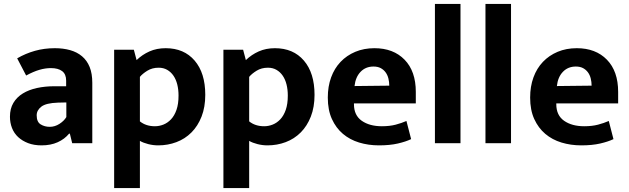

<svg xmlns="http://www.w3.org/2000/svg" viewBox="-20 -734 3222 984"><path d="M68 -435Q111 -460 159 -473.5Q207 -487 261 -487Q304 -487 339.5 -477Q375 -467 400.5 -445.5Q426 -424 439.5 -390.5Q453 -357 453 -310V0H350L338 -49H334Q311 -21 275.5 -5Q240 11 193 11Q154 11 124 -0.5Q94 -12 73 -31.5Q52 -51 41.5 -78Q31 -105 31 -136Q31 -177 48.5 -206.5Q66 -236 97 -255Q128 -274 169.5 -283Q211 -292 259 -292H319V-321Q319 -354 298.5 -369.5Q278 -385 241 -385Q212 -385 181.5 -376Q151 -367 114 -347ZM320 -209 277 -208Q216 -206 192 -187.5Q168 -169 168 -143Q168 -109 188.5 -96.5Q209 -84 235 -84Q261 -84 284.5 -99Q308 -114 320 -134Z M791 11Q765 11 739.5 4.5Q714 -2 697 -12V230H565V-479H666L680 -426Q709 -454 746 -470.5Q783 -487 829 -487Q923 -487 977.5 -423.5Q1032 -360 1032 -248Q1032 -185 1013 -136.5Q994 -88 961 -55Q928 -22 884 -5.5Q840 11 791 11ZM793 -387Q760 -387 735 -371.5Q710 -356 697 -340V-112Q728 -87 774 -87Q796 -87 817.5 -95.5Q839 -104 856.5 -122.5Q874 -141 884.5 -171Q895 -201 895 -244Q895 -275 888.5 -301Q882 -327 869 -346Q856 -365 837 -376Q818 -387 793 -387Z M1351 11Q1325 11 1299.5 4.5Q1274 -2 1257 -12V230H1125V-479H1226L1240 -426Q1269 -454 1306 -470.5Q1343 -487 1389 -487Q1483 -487 1537.5 -423.5Q1592 -360 1592 -248Q1592 -185 1573 -136.5Q1554 -88 1521 -55Q1488 -22 1444 -5.5Q1400 11 1351 11ZM1353 -387Q1320 -387 1295 -371.5Q1270 -356 1257 -340V-112Q1288 -87 1334 -87Q1356 -87 1377.5 -95.5Q1399 -104 1416.5 -122.5Q1434 -141 1444.5 -171Q1455 -201 1455 -244Q1455 -275 1448.5 -301Q1442 -327 1429 -346Q1416 -365 1397 -376Q1378 -387 1353 -387Z M2111 -204H1794V-200Q1794 -143 1834 -115Q1874 -87 1937 -87Q1977 -87 2007.5 -95Q2038 -103 2063 -114L2087 -21Q2060 -8 2019 1.5Q1978 11 1922 11Q1868 11 1820.5 -3.5Q1773 -18 1737.5 -48Q1702 -78 1681 -124Q1660 -170 1660 -234Q1660 -291 1677 -337.5Q1694 -384 1725.5 -417Q1757 -450 1801 -468.5Q1845 -487 1899 -487Q1996 -487 2053.5 -428Q2111 -369 2111 -263ZM1975 -295Q1975 -314 1970.5 -332Q1966 -350 1956 -363.5Q1946 -377 1931 -385Q1916 -393 1894 -393Q1854 -393 1828 -366Q1802 -339 1797 -293Z M2209 0V-714H2340V0Z M2468 0V-714H2599V0Z M3148 -204H2831V-200Q2831 -143 2871 -115Q2911 -87 2974 -87Q3014 -87 3044.5 -95Q3075 -103 3100 -114L3124 -21Q3097 -8 3056 1.5Q3015 11 2959 11Q2905 11 2857.5 -3.5Q2810 -18 2774.5 -48Q2739 -78 2718 -124Q2697 -170 2697 -234Q2697 -291 2714 -337.5Q2731 -384 2762.5 -417Q2794 -450 2838 -468.5Q2882 -487 2936 -487Q3033 -487 3090.5 -428Q3148 -369 3148 -263ZM3012 -295Q3012 -314 3007.5 -332Q3003 -350 2993 -363.5Q2983 -377 2968 -385Q2953 -393 2931 -393Q2891 -393 2865 -366Q2839 -339 2834 -293Z"/></svg>

Font: Mukta Vaani
Style: Bold
Weight: 700
Designer: Noopur Datye, Girish Dalvi, Yashodeep Gholap, Pallavi Karambelkar
Foundry: Ek Type
Version: Version 2.538;PS 1.000;hotconv 16.6.51;makeotf.lib2.5.65220;